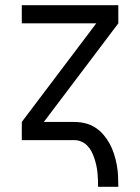

<svg xmlns="http://www.w3.org/2000/svg" viewBox="-20 -540 540 740"><path d="M358 180Q358 166 357.5 152Q357 138 355.5 124Q354 110 351 96.5Q348 83 343.5 69.5Q339 56 332.5 43.5Q326 31 316 21Q306 11 293 5.5Q280 0 266 0H64V-70L351 -450H64V-520H436V-450L149 -70H266Q287 -70 308 -65Q329 -60 347 -48.5Q365 -37 379 -20.5Q393 -4 403 14.5Q413 33 419.5 53.5Q426 74 430 95Q434 116 435 137.5Q436 159 436 180Z"/></svg>

Font: Moesevka
Style: Regular
Weight: 400
Monospace: yes
Designer: Belleve Invis
Foundry: Belleve Invis
Version: Version 32.5.0; ttfautohint (v1.8.4)